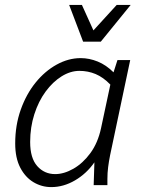

<svg xmlns="http://www.w3.org/2000/svg" viewBox="-20 -755 591 783"><path d="M42 -170Q42 -244 64.5 -307.5Q87 -371 125 -418Q163 -465 211 -491.5Q259 -518 309 -518Q344 -518 378.5 -504Q413 -490 443 -460L459 -510H511L429 -122Q424 -97 421 -73.5Q418 -50 418 -25V0H362L365 -93Q333 -47 286 -19.5Q239 8 189 8Q150 8 116.5 -12Q83 -32 62.5 -71.5Q42 -111 42 -170ZM103 -176Q103 -110 132 -77.5Q161 -45 205 -45Q241 -45 279.5 -67Q318 -89 348.5 -130.5Q379 -172 392 -232L430 -410Q401 -440 370 -453Q339 -466 304 -466Q267 -466 231 -443.5Q195 -421 166 -381.5Q137 -342 120 -289Q103 -236 103 -176ZM262 -735H314L361 -631L456 -735H513L391 -585H319Z"/></svg>

Font: Radio Canada Light
Style: Italic
Weight: 300
Italic angle: -12°
Designer: Charles Daoud, Etienne Aubert Bonn, Alexandre Saumier Demers, Jacques Le Bailly
Foundry: Radio-Canada
Version: Version 2.104; ttfautohint (v1.8.4.7-5d5b);gftools[0.9.28.de